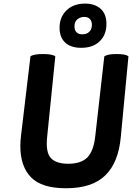

<svg xmlns="http://www.w3.org/2000/svg" viewBox="-20 -1012 727 1056"><path d="M284.2 -702.1Q274.4 -709 257.8 -711.9Q241.2 -714.8 215.8 -714.8Q191.4 -714.8 174.8 -711.9Q157.2 -709 147.5 -702.1Q129.9 -556.6 95.7 -266.6Q93.8 -250 92.8 -236.3Q91.8 -223.6 91.8 -210Q91.8 -96.7 150.4 -37.1Q209 23.4 342.8 23.4Q487.3 23.4 559.6 -47.9Q631.8 -118.2 644.5 -259.8Q659.2 -407.2 686.5 -702.1Q677.7 -709 662.1 -711.9Q645.5 -714.8 621.1 -714.8Q597.7 -714.8 581.1 -711.9Q564.5 -709 553.7 -702.1Q537.1 -555.7 503.9 -262.7Q495.1 -182.6 460.9 -146.5Q425.8 -111.3 355.5 -111.3Q289.1 -111.3 259.8 -142.6Q230.5 -173.8 239.3 -258.8Q253.9 -406.2 284.2 -702.1ZM448.2 -992.2Q383.8 -992.2 345.7 -955.1Q307.6 -918 307.6 -859.4Q307.6 -806.6 338.9 -777.3Q370.1 -749 426.8 -749Q492.2 -749 528.3 -785.2Q565.4 -820.3 565.4 -879.9Q565.4 -935.5 533.2 -963.9Q501 -992.2 448.2 -992.2ZM443.4 -918.9Q462.9 -918.9 473.6 -908.2Q485.4 -896.5 485.4 -875Q485.4 -850.6 470.7 -836.9Q457 -823.2 432.6 -823.2Q413.1 -823.2 401.4 -834Q389.6 -844.7 389.6 -867.2Q389.6 -893.6 406.2 -906.2Q421.9 -918.9 443.4 -918.9Z"/></svg>

Font: cl
Style: Bold Italic
Weight: 400
Designer: Mitja Miklavcic
Version: Version 7.504; 2011; Build 1022